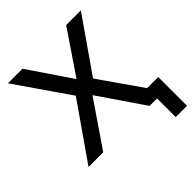

<svg xmlns="http://www.w3.org/2000/svg" viewBox="-231 -855 1165 1165"><g transform="rotate(-45 351.5 -272.5)"><path d="M603 160V0H554V-87H700V160ZM15 0 281 -382V-339L28 -705H153L347 -419H334L528 -705H654L399 -339V-382L665 0H539L332 -303H348L141 0Z"/></g></svg>

Font: Nunito Sans 9pt SemiBold
Style: Regular
Weight: 600
Version: Version 3.101;gftools[0.9.27]